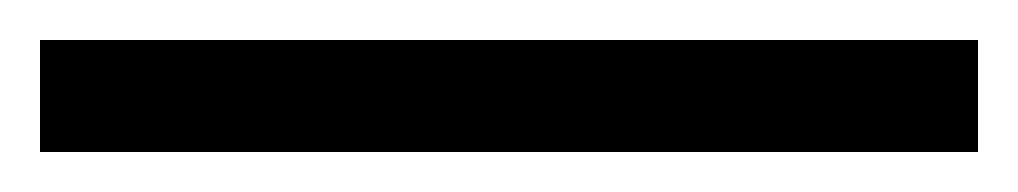

<svg xmlns="http://www.w3.org/2000/svg" viewBox="-25 63 509 96"><path d="M-5 139V83H464V139Z"/></svg>

Font: Noto Serif Kannada
Style: Regular
Weight: 400
Designer: Universal Thirst, Indian Type Foundry and the Monotype Design Team
Foundry: Monotype Imaging Inc.
Version: Version 2.003